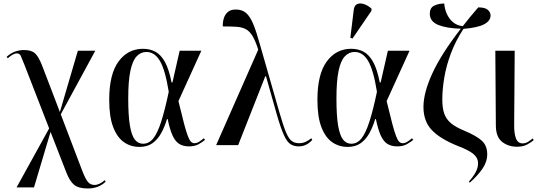

<svg xmlns="http://www.w3.org/2000/svg" viewBox="-20 -824 3056 1090"><path d="M478 246Q426 246 400.5 225Q375 204 355 151L267 -75L173 240H74L259 -95L118 -458Q105 -490 98.5 -505.5Q92 -521 76 -521Q64 -521 50.5 -513Q37 -505 24 -493L18 -502Q42 -523 66.5 -531.5Q91 -540 116 -540Q158 -540 178.5 -521.5Q199 -503 219 -452L320 -188L422 -536H521L325 -175L446 143Q464 190 478.5 208Q493 226 517 226Q530 226 546 218.5Q562 211 574 199L580 207Q541 246 478 246Z M772 10Q722 10 683.5 -17Q645 -44 622.5 -102.5Q600 -161 600 -257Q600 -403 653 -475Q706 -547 792 -547Q831 -547 862 -530.5Q893 -514 916 -473Q939 -432 954 -356H959L1000 -536H1123L993 -250Q1012 -171 1024.5 -123.5Q1037 -76 1046.5 -51.5Q1056 -27 1064.5 -19Q1073 -11 1084 -11Q1098 -11 1113 -21Q1128 -31 1137 -39L1144 -30Q1130 -18 1108 -5.5Q1086 7 1053 7Q1020 7 997.5 -7Q975 -21 959.5 -55Q944 -89 932 -148H928Q915 -104 895 -68Q875 -32 845.5 -11Q816 10 772 10ZM792 -8Q826 -8 850 -38Q874 -68 895 -133Q916 -198 938 -303Q918 -427 888 -478Q858 -529 811 -529Q779 -529 755.5 -504Q732 -479 720 -421Q708 -363 708 -266Q708 -167 717.5 -111Q727 -55 745.5 -31.5Q764 -8 792 -8Z M1207 0 1446 -542Q1430 -593 1413 -620.5Q1396 -648 1374.5 -659Q1353 -670 1321.5 -672Q1290 -674 1245 -674Q1244 -696 1250 -718Q1256 -740 1272.5 -755Q1289 -770 1318 -770Q1355 -770 1377.5 -750Q1400 -730 1417.5 -688Q1435 -646 1454 -577L1568 -180Q1589 -107 1604.5 -71Q1620 -35 1637 -23Q1654 -11 1678 -11Q1699 -11 1716.5 -19.5Q1734 -28 1747 -39L1753 -30Q1720 7 1677 7Q1648 7 1628.5 -6Q1609 -19 1591.5 -57.5Q1574 -96 1552 -172L1490 -391H1486L1332 0Z M1954 10Q1904 10 1865.5 -17Q1827 -44 1804.5 -102.5Q1782 -161 1782 -257Q1782 -403 1835 -475Q1888 -547 1974 -547Q2013 -547 2044 -530.5Q2075 -514 2098 -473Q2121 -432 2136 -356H2141L2182 -536H2305L2175 -250Q2194 -171 2206.5 -123.5Q2219 -76 2228.5 -51.5Q2238 -27 2246.5 -19Q2255 -11 2266 -11Q2280 -11 2295 -21Q2310 -31 2319 -39L2326 -30Q2312 -18 2290 -5.5Q2268 7 2235 7Q2202 7 2179.5 -7Q2157 -21 2141.5 -55Q2126 -89 2114 -148H2110Q2097 -104 2077 -68Q2057 -32 2027.5 -11Q1998 10 1954 10ZM1974 -8Q2008 -8 2032 -38Q2056 -68 2077 -133Q2098 -198 2120 -303Q2100 -427 2070 -478Q2040 -529 1993 -529Q1961 -529 1937.5 -504Q1914 -479 1902 -421Q1890 -363 1890 -266Q1890 -167 1899.5 -111Q1909 -55 1927.5 -31.5Q1946 -8 1974 -8ZM1981 -605 1969 -610 1988 -766Q1991 -793 2007 -800.5Q2023 -808 2045.5 -801Q2068 -794 2089 -775V-763Z M2647 213 2642 207Q2669 176 2681.5 151.5Q2694 127 2694 102Q2694 73 2668.5 51Q2643 29 2580 5Q2480 -35 2432 -85Q2384 -135 2384 -217Q2384 -297 2434 -406.5Q2484 -516 2596 -661Q2516 -663 2468 -682.5Q2420 -702 2420 -746Q2420 -780 2445 -792Q2470 -804 2502 -804Q2504 -775 2516 -747Q2528 -719 2550 -699.5Q2572 -680 2607 -675Q2647 -727 2695 -782Q2734 -782 2749.5 -768Q2765 -754 2765 -736Q2765 -706 2729 -686.5Q2693 -667 2611 -660Q2566 -591 2539.5 -520Q2513 -449 2502 -382Q2491 -315 2491 -259Q2491 -212 2501.5 -180.5Q2512 -149 2538.5 -126Q2565 -103 2616 -82Q2683 -54 2714.5 -26Q2746 2 2746 52Q2746 95 2718.5 134.5Q2691 174 2647 213Z M2916 9Q2865 9 2830 -19Q2795 -47 2795 -113L2792 -536H2902L2899 -118Q2898 -67 2909 -38.5Q2920 -10 2947 -10Q2964 -10 2978 -19Q2992 -28 3004 -38L3010 -29Q2996 -16 2972.5 -3.5Q2949 9 2916 9Z"/></svg>

Font: Noto Serif Display SemiCondensed Medium
Style: Regular
Weight: 500
Width: 4
Designer: Monotype Design Team
Foundry: Monotype Imaging Inc.
Version: Version 2.009